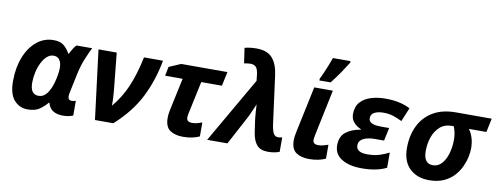

<svg xmlns="http://www.w3.org/2000/svg" viewBox="-65 -1140 3890 1493"><g transform="rotate(10 1880.5 -393.0)"><path d="M192.9 9.8Q128.4 9.8 86.2 -38.1Q43.9 -85.9 43.9 -188Q43.9 -293 76.4 -376.2Q108.9 -459.5 167 -507.8Q225.1 -556.2 300.8 -556.2Q353.5 -556.2 382.1 -532.2Q410.6 -508.3 430.2 -472.2H434.1Q442.4 -488.8 455.3 -510.5Q468.3 -532.2 481.9 -545.9H606Q588.9 -513.7 564.5 -454.8Q540 -396 525.9 -329.1L493.2 -172.9Q490.2 -158.2 490.2 -147Q490.2 -115.2 520 -115.2Q527.3 -115.2 536.6 -117.2Q545.9 -119.1 551.8 -121.1V-4.9Q541 0 519.8 4.9Q498.5 9.8 471.2 9.8Q425.3 9.8 394.3 -9Q363.3 -27.8 352.1 -70.8H348.1Q321.3 -38.6 286.9 -14.4Q252.4 9.8 192.9 9.8ZM257.8 -108.9Q298.3 -108.9 324.7 -144.5Q351.1 -180.2 366.2 -234.9Q373.5 -261.2 379.2 -293Q384.8 -324.7 384.8 -351.1Q384.8 -390.1 369.1 -413.6Q353.5 -437 321.8 -437Q293 -437 269.3 -415.8Q245.6 -394.5 228.5 -359.9Q211.4 -325.2 202.1 -283.9Q192.9 -242.7 192.9 -202.1Q192.9 -108.9 257.8 -108.9Z M724.1 0 655.8 -545.9H799.8L830.1 -245.1Q833 -217.3 834 -186Q835 -154.8 835 -132.8Q900.4 -210 942.9 -307.4Q985.4 -404.8 1015.1 -545.9H1165Q1137.2 -390.6 1069.8 -255.4Q1002.4 -120.1 869.1 0Z M1419.9 9.8Q1355.5 9.8 1316.7 -17.6Q1277.8 -44.9 1277.8 -116.2Q1277.8 -141.1 1283.7 -170.9L1339.8 -434.1H1201.7L1215.8 -505.9L1308.6 -545.9H1673.8L1649.9 -434.1H1486.8L1430.7 -170.9Q1427.7 -156.2 1427.7 -145Q1427.7 -125.5 1439.5 -117.2Q1451.2 -108.9 1470.7 -108.9Q1490.7 -108.9 1509 -113.5Q1527.3 -118.2 1549.8 -126V-16.1Q1526.4 -4.9 1493.4 2.4Q1460.4 9.8 1419.9 9.8Z M2088.9 9.8Q2031.2 9.8 2002.4 -23.7Q1973.6 -57.1 1963.9 -123L1949.7 -221.2Q1946.3 -247.1 1944.3 -281.2Q1942.4 -315.4 1940.9 -337.9Q1929.7 -314.9 1917.5 -284.2Q1905.3 -253.4 1889.6 -224.1L1770 0H1609.9L1908.7 -518.1L1903.8 -563Q1898.9 -608.9 1883.3 -625Q1867.7 -641.1 1838.9 -641.1Q1826.2 -641.1 1813.2 -639.2Q1800.3 -637.2 1789.6 -634.8L1772 -754.9Q1814.5 -766.1 1865.7 -766.1Q1950.2 -766.1 1991 -720Q2031.7 -673.8 2043 -587.9L2092.8 -213.9Q2100.6 -155.8 2113.5 -135.5Q2126.5 -115.2 2148.9 -115.2Q2155.8 -115.2 2163.6 -116.2Q2171.4 -117.2 2181.6 -120.1V-5.9Q2166 0.5 2143.3 5.1Q2120.6 9.8 2088.9 9.8Z M2415.5 9.8Q2351.1 9.8 2312.3 -17.6Q2273.4 -44.9 2273.4 -116.2Q2273.4 -127.9 2275.6 -144.8Q2277.8 -161.6 2284.7 -192.9L2359.4 -545.9H2506.3L2430.7 -184.1Q2424.8 -155.8 2424.8 -144Q2424.8 -108.9 2466.8 -108.9Q2486.8 -108.9 2504.9 -113.5Q2522.9 -118.2 2545.4 -126V-16.1Q2522.5 -4.9 2489.3 2.4Q2456.1 9.8 2415.5 9.8ZM2389.6 -606V-621.1Q2401.9 -644.5 2415.3 -675.8Q2428.7 -707 2441.4 -738.8Q2454.1 -770.5 2462.9 -795.9H2601.6V-784.2Q2577.6 -745.1 2546.4 -699.2Q2515.1 -653.3 2477.5 -606Z M2829.6 9.8Q2732.9 9.8 2672.9 -26.9Q2612.8 -63.5 2612.8 -133.8Q2612.8 -203.6 2656.7 -238.3Q2700.7 -272.9 2772.9 -285.2V-289.1Q2739.7 -301.8 2715.8 -328.4Q2691.9 -355 2691.9 -394Q2691.9 -453.6 2724.1 -489.3Q2756.3 -524.9 2808.3 -540.5Q2860.4 -556.2 2919.9 -556.2Q2982.9 -556.2 3031.2 -545.2Q3079.6 -534.2 3116.7 -514.2L3071.8 -405.8Q3036.6 -423.3 3002 -434.6Q2967.3 -445.8 2923.8 -445.8Q2881.8 -445.8 2853.8 -431.6Q2825.7 -417.5 2825.7 -384.8Q2825.7 -335.9 2921.9 -335.9H2987.8L2965.8 -232.9H2893.6Q2836.9 -232.9 2802.2 -214.8Q2767.6 -196.8 2767.6 -162.1Q2767.6 -105 2853.5 -105Q2911.6 -105 2952.4 -118.4Q2993.2 -131.8 3025.9 -148.9V-28.8Q2989.7 -10.7 2942.4 -0.5Q2895 9.8 2829.6 9.8Z M3362.8 9.8Q3267.1 9.8 3209 -46.4Q3150.9 -102.5 3150.9 -207Q3150.9 -305.7 3187.7 -382.1Q3224.6 -458.5 3297.6 -502.2Q3370.6 -545.9 3479 -545.9H3760.7L3737.8 -437H3599.1Q3617.2 -415.5 3630.1 -377Q3643.1 -338.4 3643.1 -288.1Q3643.1 -262.2 3635.5 -224.6Q3627.9 -187 3609.6 -146.2Q3591.3 -105.5 3559.3 -70.1Q3527.3 -34.7 3479 -12.5Q3430.7 9.8 3362.8 9.8ZM3372.1 -109.9Q3412.6 -109.9 3441.2 -141.4Q3469.7 -172.9 3484.9 -223.9Q3500 -274.9 3500 -333Q3500 -365.2 3494.4 -390.4Q3488.8 -415.5 3480 -437H3465.8Q3408.2 -437 3371.1 -403.8Q3334 -370.6 3316.4 -318.6Q3298.8 -266.6 3298.8 -210Q3298.8 -109.9 3372.1 -109.9Z"/></g></svg>

Font: Open Sans
Style: Bold Italic
Weight: 700
Italic angle: -12°
Designer: Monotype Design Team
Foundry: Monotype Imaging Inc.
Version: Version 3.003; ttfautohint (v1.8.4)